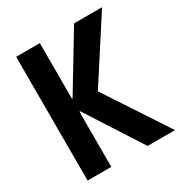

<svg xmlns="http://www.w3.org/2000/svg" viewBox="-169 -844 915 967"><g transform="rotate(-30 289.0 -360.0)"><path d="M61.8 0V-719.7H199.6V-396.2H233.4L189.5 -373.7L398.6 -719.7H561.4L306.2 -324.8V-401.5L570.1 0H410.5L189.5 -343.4L233.4 -320.9H199.6V0Z"/></g></svg>

Font: Reddit Sans Condensed
Style: Regular
Weight: 400
Designer: Stephen Hutchings
Foundry: Reddit
Version: Version 1.014